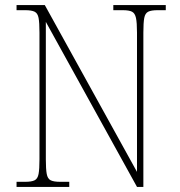

<svg xmlns="http://www.w3.org/2000/svg" viewBox="-20 -734 708 754"><path d="M45 0V-20H79Q104 -20 116 -26Q128 -32 131.5 -51Q135 -70 135 -108V-606Q135 -645 131.5 -663.5Q128 -682 116 -688Q104 -694 79 -694H45V-714H156L518 -59V-606Q518 -645 514 -663.5Q510 -682 498.5 -688Q487 -694 462 -694H425V-714H631V-694H599Q574 -694 562 -688Q550 -682 546.5 -663.5Q543 -645 543 -606V0H518L160 -648V-108Q160 -70 163.5 -51Q167 -32 179 -26Q191 -20 216 -20H252V0Z"/></svg>

Font: Noto Serif Hebrew SemiCondensed Thin
Style: Regular
Weight: 100
Width: 4
Designer: Monotype Design Team
Foundry: Monotype Imaging Inc.
Version: Version 2.004; ttfautohint (v1.8.4.7-5d5b)